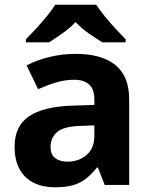

<svg xmlns="http://www.w3.org/2000/svg" viewBox="-20 -786 644 816"><path d="M302 -557Q412 -557 470.5 -509.5Q529 -462 529 -364V0H425L396 -74H392Q369 -45 344.5 -26Q320 -7 288.5 1.5Q257 10 211 10Q163 10 124.5 -8.5Q86 -27 64 -65.5Q42 -104 42 -163Q42 -250 103 -291.5Q164 -333 286 -337L381 -340V-364Q381 -407 358.5 -427Q336 -447 296 -447Q256 -447 218 -435.5Q180 -424 142 -407L93 -508Q137 -531 190.5 -544Q244 -557 302 -557ZM323 -251Q251 -249 223 -225Q195 -201 195 -162Q195 -128 215 -113.5Q235 -99 267 -99Q315 -99 348 -127.5Q381 -156 381 -208V-253ZM389 -766Q403 -744 425.5 -716.5Q448 -689 472 -663Q496 -637 514 -619V-606H415Q389 -622 358 -643.5Q327 -665 301 -692Q275 -665 245 -644Q215 -623 189 -606H90V-619Q109 -638 132.5 -663.5Q156 -689 178.5 -716.5Q201 -744 215 -766Z"/></svg>

Font: Noto Sans Armenian
Style: Regular
Weight: 400
Designer: Monotype Design Team
Foundry: Monotype Imaging Inc.
Version: Version 2.007